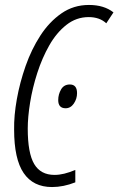

<svg xmlns="http://www.w3.org/2000/svg" viewBox="-20 -745 478 775"><path d="M190 10Q114 10 75.5 -46.5Q37 -103 37 -222Q36 -278 48 -345Q60 -412 83.5 -479Q107 -546 143 -601.5Q179 -657 228 -691Q277 -725 339 -725Q400 -725 438 -695L409 -651Q382 -676 338 -676Q288 -676 248 -644.5Q208 -613 179 -562Q150 -511 130.5 -450.5Q111 -390 101.5 -331Q92 -272 92 -226Q92 -127 118 -83Q144 -39 200 -39Q219 -39 239.5 -44Q260 -49 284 -59V-9Q236 10 190 10ZM245 -308Q215 -308 215 -341Q215 -364 226.5 -384Q238 -404 262 -404Q291 -404 291 -369Q291 -346 278 -327Q265 -308 245 -308Z"/></svg>

Font: Noto Sans ExtraCondensed Light
Style: Italic
Weight: 300
Width: 2
Italic angle: -12°
Designer: Monotype Design Team
Foundry: Monotype Imaging Inc.
Version: Version 2.013; ttfautohint (v1.8.4.7-5d5b)